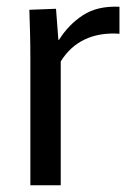

<svg xmlns="http://www.w3.org/2000/svg" viewBox="-20 -549 395 569"><path d="M70 0V-373Q70 -419 69 -453.5Q68 -488 67 -520L146 -523L153 -431H155Q183 -476 226 -504Q269 -532 334 -529V-449Q276 -453 232 -432.5Q188 -412 160 -367V0Z"/></svg>

Font: Murecho Thin
Style: Regular
Weight: 400
Version: Version 1.010